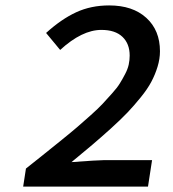

<svg xmlns="http://www.w3.org/2000/svg" viewBox="-20 -692 640 712"><path d="M65.9 0 76.2 -66.9Q122.1 -103.5 146.5 -123Q170.9 -142.6 209 -173.3Q247.1 -204.1 267.1 -221.4Q287.1 -238.8 316.2 -264.6Q345.2 -290.5 360.4 -306.9Q375.5 -323.2 395 -345Q414.6 -366.7 424.3 -382.6Q434.1 -398.4 443.8 -417Q453.6 -435.5 457.3 -452.4Q460.9 -469.2 460.9 -485.8Q460.9 -529.8 434.1 -555.4Q407.2 -581.1 356 -581.1Q284.2 -581.1 203.1 -506.8L150.9 -569.8Q207.5 -621.1 262.5 -646.5Q317.4 -671.9 384.8 -671.9Q472.2 -671.9 522.7 -625.7Q573.2 -579.6 573.2 -502Q573.2 -473.6 564.2 -444.3Q555.2 -415 541 -388.4Q526.9 -361.8 501.7 -330.8Q476.6 -299.8 452.4 -274.4Q428.2 -249 390.4 -214.8Q352.5 -180.7 322 -154.8Q291.5 -128.9 245.1 -90.8Q342.8 -98.1 363.8 -98.1H543.9L528.8 0Z"/></svg>

Font: Office Code Pro Medium Italic
Style: Regular
Weight: 500
Italic angle: -9°
Designer: Nathan Rutzky & Paul D. Hunt
Foundry: Adobe Systems Incorporated
Version: Version 1.004;PS 001.004;hotconv 1.0.70;makeotf.lib2.5.58329